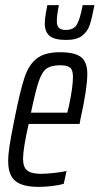

<svg xmlns="http://www.w3.org/2000/svg" viewBox="-20 -722 389 750"><path d="M12 -92Q12 -119 17.5 -154Q23 -189 36 -254Q58 -365 75 -417Q92 -469 123.5 -493.5Q155 -518 214 -518Q272 -518 296.5 -499Q321 -480 321 -433Q321 -377 294 -255L291 -238H92Q70 -141 70 -102Q70 -69 86.5 -56Q103 -43 140 -43Q160 -43 191.5 -46.5Q223 -50 240 -54L229 -4Q213 1 185 4.5Q157 8 131 8Q68 8 40 -15Q12 -38 12 -92ZM243 -282 249 -307Q265 -381 265 -422Q265 -449 253.5 -458Q242 -467 216 -467Q181 -467 163 -455Q145 -443 132 -406Q119 -369 101 -282ZM155 -630Q155 -649 159.5 -673Q164 -697 165 -702H210Q202 -662 202 -638Q202 -622 210 -613.5Q218 -605 237 -605Q268 -605 280.5 -626.5Q293 -648 303 -702H349Q339 -650 330.5 -624.5Q322 -599 301 -582.5Q280 -566 239 -566Q192 -566 173.5 -582Q155 -598 155 -630Z"/></svg>

Font: Saira Ultra Condensed
Style: Italic
Weight: 400
Width: 1
Italic angle: -12°
Designer: Hector Gatti with collaboration of the Omnibus-Type team
Foundry: Omnibus-Type
Version: Version 1.001; ttfautohint (v1.8)